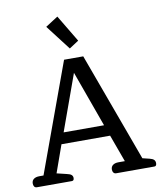

<svg xmlns="http://www.w3.org/2000/svg" viewBox="-100 -1025 928 1104"><g transform="rotate(-10 364.0 -473.0)"><path d="M238 -899 311 -946 405 -789 350 -753ZM5 -25Q5 -42 17 -51Q29 -60 50 -60H74L306 -695H418L651 -59L692 -49Q709 -45 716.5 -37.5Q724 -30 724 -18Q724 0 711 0H488Q478 0 472.5 -7Q467 -14 467 -25Q467 -42 479 -51Q491 -60 512 -60H549L491 -219H207L150 -59L208 -45Q227 -41 234.5 -34Q242 -27 242 -16Q242 0 229 0H25Q15 0 10 -7Q5 -14 5 -25ZM467 -284 349 -611 231 -284Z"/></g></svg>

Font: Maitree Medium
Style: Regular
Weight: 500
Designer: CadsonDemak Team
Foundry: CadsonDemak
Version: Version 1.000